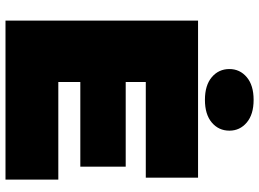

<svg xmlns="http://www.w3.org/2000/svg" viewBox="-142 -800 942 698"><g transform="rotate(90 329.0 -451.0)"><path d="M55 0V-700H626V-510H278V-437H586V-272H278V-192H633V0ZM343 -725Q290 -725 260.5 -750Q231 -775 231 -814Q231 -852 260.5 -877Q290 -902 343 -902Q396 -902 425.5 -877Q455 -852 455 -814Q455 -775 425.5 -750Q396 -725 343 -725Z"/></g></svg>

Font: REM Black
Style: Regular
Weight: 900
Designer: Octavio Pardo
Foundry: Ashler Design
Version: Version 1.005;gftools[0.9.28]